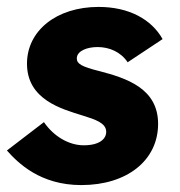

<svg xmlns="http://www.w3.org/2000/svg" viewBox="-22 -524 520 555"><path d="M213 11C346 11 435 -61 435 -166C435 -268 345 -298 263 -319C216 -331 200 -339 200 -355C200 -377 230 -388 260 -388C294 -388 327 -374 347 -344L448 -411C416 -468 351 -504 263 -504C141 -504 56 -435 56 -340C56 -236 156 -209 217 -190C252 -179 285 -169 285 -143C285 -122 265 -104 220 -104C177 -104 133 -130 105 -171L-2 -89C30 -53 94 11 213 11Z"/></svg>

Font: HK Grotesk Black
Style: Italic
Weight: 900
Italic angle: -16°
Designer: Alfredo Marco Pradil
Foundry: Hanken Design Co.
Version: Version 3.001;FEAKit 1.0